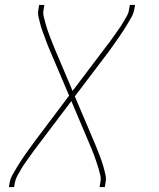

<svg xmlns="http://www.w3.org/2000/svg" viewBox="-20 -550 640 775"><path d="M16 205 19 187Q22 171 30 156.5Q38 142 46.5 128Q55 114 64 100Q73 86 82.5 72.5Q92 59 102 45.5Q112 32 122 18L259 -164L182 -345Q176 -358 171 -371.5Q166 -385 161 -398.5Q156 -412 151 -425.5Q146 -439 142.5 -453Q139 -467 135.5 -481.5Q132 -496 135 -512L138 -530H159L156 -512Q153 -497 156.5 -483Q160 -469 163.5 -456Q167 -443 171.5 -429.5Q176 -416 181 -403.5Q186 -391 191 -378Q196 -365 201 -353L273 -183L403 -355Q413 -367 422 -379.5Q431 -392 440 -405Q449 -418 458 -430.5Q467 -443 475 -456.5Q483 -470 491 -483.5Q499 -497 501 -512L504 -530H525L522 -512Q519 -496 511 -481.5Q503 -467 494.5 -453Q486 -439 477 -425Q468 -411 458.5 -397.5Q449 -384 439.5 -370.5Q430 -357 420 -343L282 -161L359 20Q365 33 370 46.5Q375 60 380.5 73.5Q386 87 390.5 100.5Q395 114 399 128Q403 142 406 156.5Q409 171 406 187L403 205H382L385 187Q388 172 385 158Q382 144 378 131Q374 118 369.5 104.5Q365 91 360.5 78.5Q356 66 350.5 53Q345 40 340 28L268 -142L138 30Q129 42 119.5 54.5Q110 67 101 80Q92 93 83 105.5Q74 118 66 131.5Q58 145 50.5 158.5Q43 172 40 187L37 205Z"/></svg>

Font: Iosevka Slab Thin Extended
Style: Italic
Weight: 100
Width: 7
Italic angle: -9°
Monospace: yes
Designer: Belleve Invis
Foundry: Belleve Invis
Version: Version 11.1.0; ttfautohint (v1.8.3)